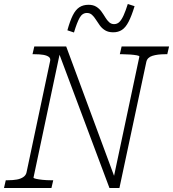

<svg xmlns="http://www.w3.org/2000/svg" viewBox="-39 -943 868 963"><path d="M-19 0 -10 -39H1Q26 -39 45.5 -42.5Q65 -46 78 -55Q91 -64 94 -78L212 -635Q216 -650 206 -657.5Q196 -665 178 -668Q160 -671 135 -671H124L133 -710H293L538 -48L529 -42L660 -659Q661 -663 647.5 -665.5Q634 -668 614.5 -669.5Q595 -671 576 -671H562L571 -710H809L800 -671H788Q751 -671 725.5 -663Q700 -655 695 -633L560 0H510L250 -694H265L129 -52Q129 -49 142 -46Q155 -43 175 -41Q195 -39 214 -39H228L219 0ZM529 -781Q505 -781 489 -790.5Q473 -800 462 -815Q451 -830 442 -844.5Q433 -859 422.5 -868.5Q412 -878 397 -878Q374 -878 360.5 -854Q347 -830 332 -780L299 -791Q312 -838 326 -866Q340 -894 359 -906.5Q378 -919 405 -919Q428 -919 443.5 -909.5Q459 -900 469.5 -885.5Q480 -871 489 -856Q498 -841 508.5 -831.5Q519 -822 533 -822Q549 -822 560 -833Q571 -844 581 -866Q591 -888 602 -923L636 -912Q621 -863 606 -834Q591 -805 572.5 -793Q554 -781 529 -781Z"/></svg>

Font: Roboto Serif Thin
Style: Italic
Weight: 250
Italic angle: -10°
Version: Version 1.007